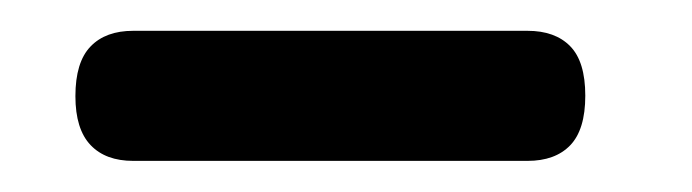

<svg xmlns="http://www.w3.org/2000/svg" viewBox="-20 -659 447 124"><path d="M28.7 -596.9Q28.7 -618.9 38.5 -629Q48.2 -639.1 66 -639.1H320.7Q338.5 -639.1 348.2 -629.2Q358 -619.3 358 -597.2Q358 -575.2 348.2 -565.1Q338.5 -555.1 320.7 -555.1H66Q48.2 -555.1 38.5 -565.3Q28.7 -575.6 28.7 -596.9Z"/></svg>

Font: Fraunces
Style: Regular
Weight: 900
Version: Version 1.000;[b76b70a41]